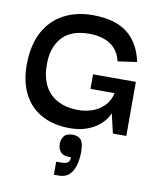

<svg xmlns="http://www.w3.org/2000/svg" viewBox="-91 -644 804 972"><g transform="rotate(10 311.5 -158.0)"><path d="M290 11Q208 11 146.5 -22Q85 -55 52 -120Q19 -185 21 -278Q23 -373 59 -439Q95 -505 159.5 -539Q224 -573 307 -573Q422 -573 485.5 -523.5Q549 -474 569 -378L471 -364Q461 -406 436.5 -431Q412 -456 378 -466.5Q344 -477 307 -477Q211 -477 165.5 -424.5Q120 -372 121 -286Q121 -190 172.5 -138.5Q224 -87 318 -87Q356 -87 390.5 -99.5Q425 -112 450 -137.5Q475 -163 484 -203H360V-278H580V0H511L488 -98H486Q479 -79 463 -60Q447 -41 423 -25Q399 -9 366 1Q333 11 290 11ZM253 257V190H278Q303 190 313 182Q323 174 323 155Q286 157 270.5 140.5Q255 124 255 98Q255 74 268 57.5Q281 41 313 41Q339 41 354 56.5Q369 72 369 119Q369 157 360 188.5Q351 220 331.5 238.5Q312 257 279 257Z"/></g></svg>

Font: Darker Grotesque Light
Style: Bold
Weight: 700
Version: Version 1.000;gftools[0.9.28]